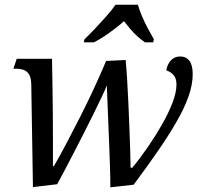

<svg xmlns="http://www.w3.org/2000/svg" viewBox="-20 -786 859 816"><path d="M449 10Q449 -27 447.5 -74.5Q446 -122 444 -173Q442 -224 440 -272Q438 -320 436.5 -359.5Q435 -399 434 -423Q429 -409 413.5 -376.5Q398 -344 377 -301Q356 -258 332 -211.5Q308 -165 286 -122Q264 -79 247 -47.5Q230 -16 223 -3L120 9L113 -422Q113 -453 104.5 -468Q96 -483 81.5 -488.5Q67 -494 47 -494H37L51 -536H201Q202 -483 203 -424.5Q204 -366 204.5 -306Q205 -246 205 -188.5Q205 -131 205 -80H209Q233 -121 261.5 -175Q290 -229 320.5 -289Q351 -349 379.5 -410.5Q408 -472 431 -527L514 -531Q517 -501 520 -453.5Q523 -406 525.5 -350.5Q528 -295 530 -241Q532 -187 533.5 -142.5Q535 -98 535 -73H542Q576 -114 609 -162Q642 -210 669.5 -258.5Q697 -307 713.5 -350.5Q730 -394 730 -427Q730 -452 718.5 -466Q707 -480 687 -487Q690 -511 705.5 -528.5Q721 -546 746 -546Q771 -546 785 -527.5Q799 -509 799 -471Q799 -426 781 -375.5Q763 -325 729.5 -267Q696 -209 650 -142.5Q604 -76 548 -1ZM339 -619Q359 -638 383.5 -664Q408 -690 432 -717Q456 -744 471 -766H566Q572 -744 583.5 -717Q595 -690 609 -664Q623 -638 634 -619L631 -606H596Q580 -617 563.5 -632Q547 -647 533 -663.5Q519 -680 507 -696Q489 -680 467.5 -663.5Q446 -647 423.5 -632Q401 -617 379 -606H336Z"/></svg>

Font: Noto Serif
Style: Italic
Weight: 400
Italic angle: -12°
Designer: Monotype Design Team
Foundry: Monotype Imaging Inc.
Version: Version 2.013